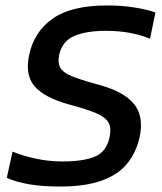

<svg xmlns="http://www.w3.org/2000/svg" viewBox="-20 -674 595 704"><path d="M199 10Q75 10 5 -22L26 -118Q65 -102 112.5 -92Q160 -82 209 -82Q286 -82 328.5 -100Q371 -118 382 -172Q389 -205 377.5 -225Q366 -245 331.5 -259.5Q297 -274 236 -290Q142 -316 106.5 -358Q71 -400 87 -473Q105 -558 173.5 -606Q242 -654 373 -654Q429 -654 476.5 -646Q524 -638 550 -628L530 -532Q460 -561 368 -561Q296 -561 252 -542Q208 -523 197 -473Q191 -444 201 -426Q211 -408 242.5 -395Q274 -382 332 -366Q405 -347 443 -319Q481 -291 491.5 -254.5Q502 -218 492 -172Q480 -116 447 -75Q414 -34 353.5 -12Q293 10 199 10Z"/></svg>

Font: Kanit
Style: Italic
Weight: 400
Italic angle: -12°
Designer: Katatrad Team
Foundry: CadsonDemak
Version: Version 2.000; ttfautohint (v1.8.3)